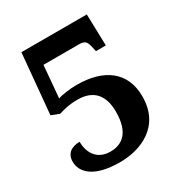

<svg xmlns="http://www.w3.org/2000/svg" viewBox="-171 -833 901 961"><g transform="rotate(-30 279.5 -352.0)"><path d="M245 10C366 10 506 -47 506 -220C506 -363 405 -434 250 -434C209 -434 161 -427 140 -419L156 -604H364C396 -604 404 -590 410 -566L418 -532H475L470 -714H92L60 -368L106 -350C136 -359 166 -368 217 -368C303 -368 353 -320 353 -220C353 -97 296 -60 230 -60C148 -60 120 -123 120 -180C72 -180 40 -157 40 -111C40 -49 95 10 245 10Z"/></g></svg>

Font: Noto Serif Test
Style: Bold
Weight: 700
Version: Version 1.000